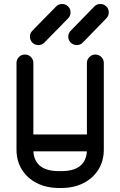

<svg xmlns="http://www.w3.org/2000/svg" viewBox="-20 -930 598 954"><path d="M411.8 -617.2Q411.8 -634.5 424.4 -646.8Q437 -659 453.8 -659Q471.2 -659 483.5 -646.8Q495.8 -634.5 495.8 -617.2V-186.2Q495.8 -130 468.6 -86.9Q441.5 -43.8 394 -19.9Q346.5 4 285.2 4H272.5Q211.2 4 163.8 -19.9Q116.2 -43.8 89.1 -86.9Q62 -130 62 -186.2V-617.2Q62 -634.5 74.2 -646.8Q86.5 -659 104 -659Q121.5 -659 133.6 -646.8Q145.8 -634.5 145.8 -617.2V-186.2Q145.8 -135 177.2 -107.4Q208.8 -79.8 272.5 -79.8H285.2Q349 -79.8 380.4 -107.4Q411.8 -135 411.8 -186.2ZM106.5 -178.2Q89 -178.2 76.9 -190.5Q64.8 -202.8 64.8 -220.2Q64.8 -237.5 76.9 -249.8Q89 -262 106.5 -262H451Q468.5 -262 480.8 -249.8Q493 -237.5 493 -220.2Q493 -202.8 480.8 -190.5Q468.5 -178.2 451 -178.2ZM259.2 -898.2Q271 -910.2 288.8 -910.2Q306.2 -910.2 318.4 -898.1Q330.5 -886 330.5 -868.5Q330.5 -851 318.2 -838.5L200 -718Q188 -706 170.8 -706Q153.2 -706 141 -718.2Q128.8 -730.5 128.8 -747.8Q128.8 -765.2 141 -777.8ZM449 -898.2Q460.8 -910.2 478.5 -910.2Q496 -910.2 508.2 -898.1Q520.5 -886 520.5 -868.5Q520.5 -851 508 -838.5L390.8 -718Q378.8 -706 361.2 -706Q343.8 -706 331.5 -718.2Q319.2 -730.5 319.2 -747.8Q319.2 -765.2 331.8 -777.8Z"/></svg>

Font: Libertine-Super Thin
Style: Regular
Weight: 100
Designer: Bastien Sozeau
Foundry: NBR — Bastien Sozeau
Version: Version 2.003;gftools[0.9.33]